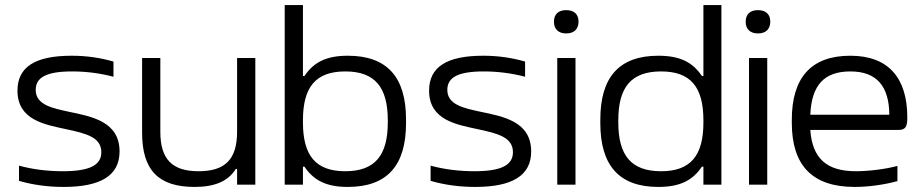

<svg xmlns="http://www.w3.org/2000/svg" viewBox="-20 -729 3645 758"><path d="M241 -219C321 -202 380 -187 380 -128C380 -77 334 -53 228 -53C169 -53 110 -60 55 -75V-15C110 1 169 9 231 9C376 9 452 -35 452 -131C452 -249 343 -269 251 -288C187 -302 121 -315 121 -374C121 -423 162 -447 265 -447C320 -447 375 -440 428 -426V-486C376 -501 321 -509 263 -509C119 -509 49 -465 49 -371C49 -254 159 -237 241 -219Z M988 0V-500H916V-209C916 -100 869 -53 764 -53C660 -53 613 -100 613 -209V-500H541V-205C541 -57 606 9 748 9C829 9 881 -14 911 -62H916V0Z M1583 -243V-257C1583 -424 1509 -509 1353 -509C1265 -509 1217 -481 1182 -429H1176V-709H1104V0H1176V-71H1182C1217 -19 1265 9 1353 9C1509 9 1583 -76 1583 -243ZM1176 -246V-254C1176 -385 1226 -447 1343 -447C1460 -447 1511 -385 1511 -254V-246C1511 -115 1460 -53 1343 -53C1226 -53 1176 -115 1176 -246Z M1866 -219C1946 -202 2005 -187 2005 -128C2005 -77 1959 -53 1853 -53C1794 -53 1735 -60 1680 -75V-15C1735 1 1794 9 1856 9C2001 9 2077 -35 2077 -131C2077 -249 1968 -269 1876 -288C1812 -302 1746 -315 1746 -374C1746 -423 1787 -447 1890 -447C1945 -447 2000 -440 2053 -426V-486C2001 -501 1946 -509 1888 -509C1744 -509 1674 -465 1674 -371C1674 -254 1784 -237 1866 -219Z M2180 -500V0H2252V-500ZM2167 -642C2167 -615 2184 -597 2215 -597C2247 -597 2263 -614 2264 -642V-644C2264 -672 2247 -689 2215 -689C2184 -689 2167 -672 2167 -644Z M2350 -257V-243C2350 -76 2424 9 2579 9C2668 9 2716 -19 2751 -71H2757V0H2828V-709H2757V-429H2751C2716 -481 2668 -509 2579 -509C2424 -509 2350 -424 2350 -257ZM2421 -246V-254C2421 -385 2472 -447 2590 -447C2707 -447 2757 -385 2757 -254V-246C2757 -115 2707 -53 2590 -53C2472 -53 2421 -115 2421 -246Z M2937 -500V0H3009V-500ZM2924 -642C2924 -615 2941 -597 2972 -597C3004 -597 3020 -614 3021 -642V-644C3021 -672 3004 -689 2972 -689C2941 -689 2924 -672 2924 -644Z M3562 -265C3562 -422 3487 -509 3337 -509C3182 -509 3106 -422 3106 -256V-244C3106 -77 3186 9 3354 9C3407 9 3468 1 3523 -14V-74C3476 -61 3408 -53 3359 -53C3243 -53 3187 -104 3179 -216H3527C3555 -216 3562 -229 3562 -265ZM3179 -276C3184 -392 3233 -447 3337 -447C3442 -447 3490 -388 3491 -276Z"/></svg>

Font: LT Wave Alt Light
Style: Regular
Weight: 300
Designer: Daniel Lyons
Version: Version 2.5 (Glyphs App)